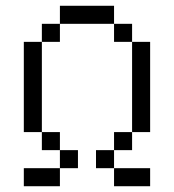

<svg xmlns="http://www.w3.org/2000/svg" viewBox="-20 -645 602 665"><path d="M62.5 0H187.5V-62.5H62.5ZM62.5 -187.5H125V-500H62.5ZM125 -125H187.5V-187.5H125ZM125 -500H187.5V-562.5H125ZM187.5 -62.5H250V-125H187.5ZM187.5 -562.5H375V-625H187.5ZM312.5 -62.5H375V-125H312.5ZM375 0H500V-62.5H375ZM375 -125H437.5V-187.5H375ZM375 -500H437.5V-562.5H375ZM437.5 -187.5H500V-500H437.5Z"/></svg>

Font: ChillMoonMono
Style: Regular
Weight: 400
Designer: Warren2060
Foundry: ChillType
Version: Version 1.000;Glyphs 3.1.1 (3135)